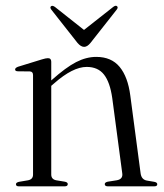

<svg xmlns="http://www.w3.org/2000/svg" viewBox="-20 -660 581 680"><path d="M161.5 -441.5V-375L162.5 -376Q213.5 -421.5 249.5 -440Q285.5 -458.5 321 -458.5Q374.5 -458.5 403.8 -423Q433 -387.5 441.5 -321.5L478 -46Q481 -24 500 -20.5L526.5 -16Q537 -14 537 -7.5Q537 0 526 0H362.5Q351 0 351 -8Q351 -14 361.5 -16.5L393.5 -21.5Q416 -25.5 413 -46L377.5 -313Q369.5 -369 348.2 -396Q327 -423 287 -423Q238 -423 172 -365L161.5 -356V-42Q161.5 -25 179 -21.5L209.5 -16.5Q220 -14.5 220 -8Q220 0 208.5 0H47Q36.5 0 36.5 -7.5Q36.5 -13.5 47 -16L79.5 -21.5Q97 -25 97 -41.5V-394Q97 -406.5 86 -407L42.5 -407.5Q33.5 -408 33.5 -414Q33.5 -419.5 43.5 -423.5L128 -449.5Q142.5 -454 149.5 -454Q161.5 -454 161.5 -441.5ZM300.5 -508Q289 -494 278 -494Q266.5 -494 254.5 -508L162 -625.5Q155.5 -634 161 -638Q166 -641.5 174.5 -635.5L277.5 -554L381 -635.5Q389.5 -642 394.5 -638Q399.5 -633.5 393 -625.5Z"/></svg>

Font: Fraunces 72pt S000 Light
Style: Regular
Weight: 300
Version: Version 1.000; ttfautohint (v1.8.3)